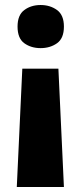

<svg xmlns="http://www.w3.org/2000/svg" viewBox="-20 -580 322 766"><path d="M69 -306H213L235 166H47ZM235 -474Q235 -427 207.5 -407.5Q180 -388 142 -388Q104 -388 77 -407.5Q50 -427 50 -474Q50 -520 77 -540Q104 -560 142 -560Q180 -560 207.5 -540Q235 -520 235 -474Z"/></svg>

Font: Noto Sans Hebrew Thin ExtraBold
Style: Regular
Weight: 800
Version: Version 3.001